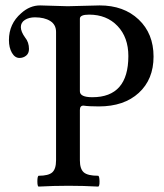

<svg xmlns="http://www.w3.org/2000/svg" viewBox="-20 -686 605 709"><path d="M123 3Q118 3 118 -16.5Q118 -36 123 -37Q159 -37 173 -49.5Q187 -62 187 -94V-568Q187 -595 165.5 -608.5Q144 -622 109 -622Q87 -622 72 -612.5Q57 -603 57 -586Q57 -569 73 -547Q87 -530 87 -505Q87 -489 76.5 -480.5Q66 -472 52 -472Q35 -472 24 -491Q13 -510 13 -538Q13 -598 58 -637Q90 -666 128 -666Q145 -666 179 -664.5Q213 -663 230 -663Q249 -663 288.5 -664.5Q328 -666 348 -666Q437 -666 492 -614Q547 -562 547 -477Q547 -393 492.5 -343Q438 -293 345 -293Q308 -293 288 -296Q275 -296 275 -280V-94Q275 -62 289.5 -49.5Q304 -37 342 -37Q347 -37 347.5 -17Q348 3 342 3Q288 0 233 0Q178 0 123 3ZM321 -327Q454 -327 454 -479Q454 -548 414 -590Q374 -632 309 -632Q275 -632 275 -617V-349Q275 -327 321 -327Z"/></svg>

Font: Junicode Cond Medium
Style: Regular
Weight: 500
Width: 3
Designer: Peter S. Baker
Version: Version 2.201